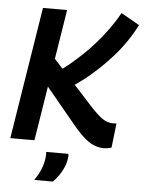

<svg xmlns="http://www.w3.org/2000/svg" viewBox="-60 -757 761 1014"><g transform="rotate(5 320.0 -250.0)"><path d="M15 0 127 -700H255L143 0ZM512 10Q487 10 463 1Q439 -8 414 -28.5Q389 -49 360 -82L171 -310L191 -462L433 -197Q459 -169 479 -153Q499 -137 516 -131Q533 -125 550 -125Q554 -125 558.5 -125.5Q563 -126 567 -126L552 3Q549 4 541.5 6Q534 8 526 9Q518 10 512 10ZM306 -295 238 -375Q266 -394 296.5 -419.5Q327 -445 360 -476Q393 -507 425 -543.5Q457 -580 487 -621.5Q517 -663 543 -709L640 -654Q617 -608 588 -565.5Q559 -523 525 -484.5Q491 -446 454.5 -411.5Q418 -377 380.5 -347.5Q343 -318 306 -295ZM210 56H328Q329 62 329 67Q329 72 328 78Q325 103 315 126.5Q305 150 291 170.5Q277 191 259 209H160Q182 178 194.5 146.5Q207 115 210 85Q211 77 211 69.5Q211 62 210 56Z"/></g></svg>

Font: Georama ExtraCondensed Thin SemiBold
Style: Italic
Weight: 600
Italic angle: -9°
Version: Version 1.001